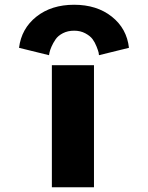

<svg xmlns="http://www.w3.org/2000/svg" viewBox="-20 -787 623 807"><path d="M198 -513V0H375V-513ZM186 -555 60 -586Q70 -667 133 -717Q196 -767 291.5 -767Q387 -767 450 -717Q513 -667 522 -586L396 -555Q396 -559 394.5 -566Q393 -573 386 -591Q379 -609 369 -622.5Q359 -636 338.5 -647Q318 -658 291.5 -658Q265 -658 244.5 -647.5Q224 -637 213.5 -621.5Q203 -606 196.5 -591Q190 -576 188 -566Z"/></svg>

Font: Hussar
Style: BoldWeb
Weight: 700
Foundry: Cannot Into Space Fonts
Version: Version 2.00